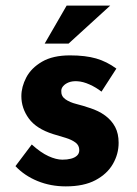

<svg xmlns="http://www.w3.org/2000/svg" viewBox="-20 -654 487 683"><path d="M214 9Q160 9 113.5 -10Q67 -29 35 -63L93 -140Q125 -111 152.5 -98.5Q180 -86 202 -86Q219 -86 232.5 -89.5Q246 -93 254 -100.5Q262 -108 262 -120Q262 -137 248.5 -147Q235 -157 214 -163.5Q193 -170 169 -177Q109 -196 82.5 -232.5Q56 -269 56 -312Q56 -345 73.5 -378.5Q91 -412 129.5 -434.5Q168 -457 229 -457Q284 -457 322 -446Q360 -435 394 -410L341 -328Q322 -343 298.5 -353.5Q275 -364 255 -365Q237 -366 224.5 -361Q212 -356 205 -348Q198 -340 198 -331Q197 -312 212.5 -301Q228 -290 252 -284Q276 -278 299 -270Q331 -260 354 -243Q377 -226 389.5 -202.5Q402 -179 402 -146Q402 -106 381.5 -70.5Q361 -35 319.5 -13Q278 9 214 9ZM372 -634 224 -499H139L217 -634Z"/></svg>

Font: Josefin Sans Thin
Style: Bold
Weight: 700
Version: Version 2.000